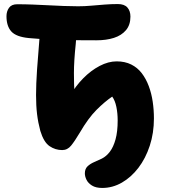

<svg xmlns="http://www.w3.org/2000/svg" viewBox="-20 -731 832 948"><path d="M485 197Q453 197 434 185Q415 173 407 156.5Q399 140 399 125Q399 103 412 90.5Q425 78 444.5 69.5Q464 61 483 52Q505 41 522.5 18Q540 -5 550.5 -43Q561 -81 561 -136Q561 -172 554.5 -203.5Q548 -235 534 -254Q497 -229 456.5 -188.5Q416 -148 374 -76Q349 -34 331 -12Q313 10 287 10Q253 10 224.5 -9.5Q196 -29 179 -85Q168 -126 163 -167.5Q158 -209 158 -262Q158 -315 163 -388.5Q168 -462 177 -568Q179 -600 198.5 -620Q218 -640 249 -640Q311 -640 336 -610Q361 -580 354 -514Q345 -429 345 -370Q345 -311 348 -269Q351 -227 351 -192L325 -257Q353 -306 391 -344.5Q429 -383 472 -405.5Q515 -428 556 -428Q597 -428 628 -412.5Q659 -397 680 -369.5Q701 -342 714.5 -306Q728 -270 734 -229Q740 -188 740 -146Q740 -74 719.5 -11.5Q699 51 663.5 97.5Q628 144 582 170.5Q536 197 485 197ZM456 -532Q403 -532 347 -532.5Q291 -533 235 -535.5Q179 -538 123 -543Q60 -549 36 -575.5Q12 -602 12 -651Q12 -675 24.5 -692.5Q37 -710 65 -710Q103 -710 141.5 -708.5Q180 -707 218.5 -705Q257 -703 294.5 -701.5Q332 -700 366 -700Q398 -700 431 -703Q464 -706 497.5 -708.5Q531 -711 562 -711Q594 -711 609 -694Q624 -677 624 -649Q624 -608 602 -582Q580 -556 542.5 -544Q505 -532 456 -532Z"/></svg>

Font: Shantell Sans ExtraBold
Style: Regular
Weight: 800
Designer: Stephen Nixon, Anya Danilova, Shantell Martin
Foundry: Arrow Type
Version: Version 1.011;[c5ecc13dd]